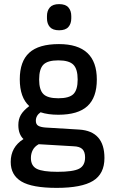

<svg xmlns="http://www.w3.org/2000/svg" viewBox="-20 -715 558 932"><path d="M263 -158Q213 -158 177 -170Q154 -154 154 -129Q154 -112 165 -105Q176 -98 200 -96L365 -86Q487 -78 487 52Q487 129 431.5 163Q376 197 255 197Q136 197 84 166Q32 135 32 71Q32 -1 94 -40Q82 -51 75.5 -68Q69 -85 69 -108Q69 -136 81 -157Q93 -178 122 -200Q76 -242 76 -330Q76 -417 122 -459Q168 -501 266 -501Q450 -501 450 -329Q450 -242 404.5 -200Q359 -158 263 -158ZM263 -238Q316 -238 336.5 -258.5Q357 -279 357 -329Q357 -380 336 -401Q315 -422 263 -422Q211 -422 190.5 -401Q170 -380 170 -329Q170 -279 190.5 -258.5Q211 -238 263 -238ZM130 52Q130 90 158.5 104.5Q187 119 259 119Q335 119 364 104Q393 89 393 49Q393 22 380 9Q367 -4 337 -5L168 -15Q148 -4 139 13.5Q130 31 130 52ZM267 -568Q236 -568 222 -584Q208 -600 208 -626V-637Q208 -663 222 -679Q236 -695 267 -695Q298 -695 312 -679Q326 -663 326 -637V-626Q326 -600 312 -584Q298 -568 267 -568Z"/></svg>

Font: Sofia Sans Medium
Style: Regular
Weight: 500
Designer: Botio Nikoltchev, Ani Petrova
Foundry: lettersoup
Version: Version 4.101; ttfautohint (v1.8.4.7-5d5b)